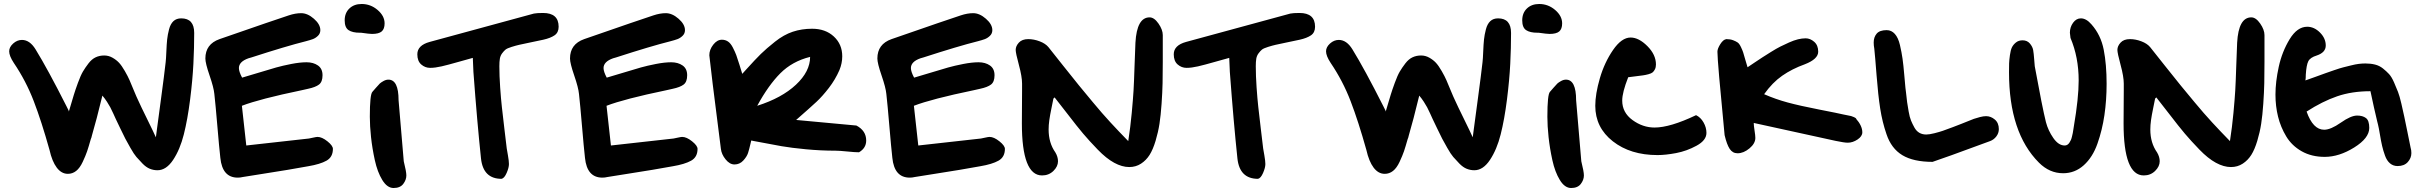

<svg xmlns="http://www.w3.org/2000/svg" viewBox="-20 -752 12133 962"><path d="M324 -198 325 -193 330 -210Q343 -254 350 -277Q357 -300 370.5 -337Q384 -374 395.5 -393.5Q407 -413 423.5 -434.5Q440 -456 459.5 -465Q479 -474 502 -474Q524 -474 543.5 -463Q563 -452 576.5 -437.5Q590 -423 605.5 -396Q621 -369 629 -350.5Q637 -332 651 -298Q665 -264 672 -250Q684 -223 717.5 -155Q751 -87 761 -64L766 -102Q772 -148 787.5 -262.5Q803 -377 810 -440Q812 -456 813.5 -493.5Q815 -531 817.5 -554.5Q820 -578 827 -605Q834 -632 849 -646Q864 -660 888 -660Q953 -660 953 -587Q953 -513 949 -432.5Q945 -352 932.5 -253Q920 -154 901 -78.5Q882 -3 847.5 49Q813 101 769 101Q749 101 730.5 93.5Q712 86 694 67.5Q676 49 663.5 34.5Q651 20 633.5 -11Q616 -42 608 -57Q600 -72 582.5 -109Q565 -146 560 -156Q557 -163 547.5 -183.5Q538 -204 532.5 -214.5Q527 -225 516 -242Q505 -259 493 -273Q463 -149 440 -71Q439 -64 435 -55Q424 -16 416.5 6Q409 28 394.5 59Q380 90 361.5 104.5Q343 119 320 119Q288 119 264.5 88Q241 57 228 -1Q188 -144 149 -245.5Q110 -347 49 -437Q26 -472 26 -495Q26 -516 46 -534Q66 -552 90 -552Q129 -552 158 -505Q219 -406 313 -220Z M1177 -411Q1177 -393 1193 -363Q1218 -370 1275 -387.5Q1332 -405 1364 -414Q1396 -423 1439.5 -431.5Q1483 -440 1516 -440Q1550 -440 1573 -424Q1596 -408 1596 -375Q1596 -342 1578.5 -328.5Q1561 -315 1523 -307L1492 -300Q1280 -256 1192 -222L1214 -23Q1441 -48 1528 -58Q1534 -59 1549.5 -62.5Q1565 -66 1571 -66Q1593 -66 1620.5 -44Q1648 -22 1648 -6Q1648 35 1616 53Q1584 71 1524 81Q1476 90 1421 99Q1366 108 1299.5 118.5Q1233 129 1196 135Q1184 138 1171 138Q1094 138 1084 39Q1078 -14 1069 -121Q1060 -228 1054 -281Q1051 -313 1030 -374Q1009 -435 1009 -459Q1009 -531 1080 -556Q1368 -656 1427 -675Q1460 -686 1489 -686Q1521 -686 1553 -658Q1585 -630 1585 -601Q1585 -584 1573 -572.5Q1561 -561 1547.5 -556Q1534 -551 1511 -545Q1415 -521 1239 -464L1225 -460Q1177 -443 1177 -411Z M1789 -588H1783Q1746 -588 1726.5 -601Q1707 -614 1707 -650Q1707 -687 1730.5 -709.5Q1754 -732 1792 -732Q1837 -732 1872 -702Q1907 -672 1907 -635Q1907 -607 1892.5 -594.5Q1878 -582 1844 -582Q1831 -582 1789 -588ZM1952 190Q1920 190 1895.5 150Q1871 110 1858 50.5Q1845 -9 1839 -65Q1833 -121 1833 -167Q1833 -279 1846 -292Q1849 -295 1863 -311.5Q1877 -328 1883 -333.5Q1889 -339 1901.5 -346Q1914 -353 1926 -353Q1977 -353 1977 -250Q1995 -46 2003 56Q2016 108 2016 127Q2016 149 2000.5 169.5Q1985 190 1952 190Z M2352 -392 2349 -462Q2326 -456 2275.5 -441.5Q2225 -427 2192.5 -419.5Q2160 -412 2135 -412Q2110 -412 2090.5 -429Q2071 -446 2071 -480Q2071 -525 2133 -542Q2219 -566 2394 -613Q2569 -660 2655 -684Q2670 -687 2701 -687Q2779 -687 2779 -618Q2779 -589 2758.5 -575Q2738 -561 2702 -553Q2674 -547 2635.5 -539Q2597 -531 2581.5 -527.5Q2566 -524 2543.5 -517Q2521 -510 2513 -503.5Q2505 -497 2496 -485Q2487 -473 2484.5 -458Q2482 -443 2482 -420Q2482 -372 2486 -314.5Q2490 -257 2494.5 -216.5Q2499 -176 2507 -108.5Q2515 -41 2519 -8Q2520 -2 2525 26.5Q2530 55 2530 70Q2530 88 2518.5 114.5Q2507 141 2493 144Q2401 144 2390 42Q2371 -137 2352 -392Z M3004 -411Q3004 -393 3020 -363Q3045 -370 3102 -387.5Q3159 -405 3191 -414Q3223 -423 3266.5 -431.5Q3310 -440 3343 -440Q3377 -440 3400 -424Q3423 -408 3423 -375Q3423 -342 3405.5 -328.5Q3388 -315 3350 -307L3319 -300Q3107 -256 3019 -222L3041 -23Q3268 -48 3355 -58Q3361 -59 3376.5 -62.5Q3392 -66 3398 -66Q3420 -66 3447.5 -44Q3475 -22 3475 -6Q3475 35 3443 53Q3411 71 3351 81Q3303 90 3248 99Q3193 108 3126.5 118.5Q3060 129 3023 135Q3011 138 2998 138Q2921 138 2911 39Q2905 -14 2896 -121Q2887 -228 2881 -281Q2878 -313 2857 -374Q2836 -435 2836 -459Q2836 -531 2907 -556Q3195 -656 3254 -675Q3287 -686 3316 -686Q3348 -686 3380 -658Q3412 -630 3412 -601Q3412 -584 3400 -572.5Q3388 -561 3374.5 -556Q3361 -551 3338 -545Q3242 -521 3066 -464L3052 -460Q3004 -443 3004 -411Z M3969 -151 4271 -123Q4320 -97 4320 -48Q4320 -10 4284 11Q4264 11 4225 7Q4186 3 4166 3Q4093 3 4019 -4Q3945 -11 3896 -19.5Q3847 -28 3759 -45L3744 -48L3741 -35Q3734 -4 3728 14.5Q3722 33 3704 52.5Q3686 72 3660 72Q3636 72 3615.5 46.5Q3595 21 3592 -6Q3539 -420 3534 -475Q3534 -503 3553.5 -528Q3573 -553 3597 -553Q3614 -553 3627.5 -544Q3641 -535 3652 -513.5Q3663 -492 3669 -476Q3675 -460 3685 -427.5Q3695 -395 3699 -382L3718 -403Q3765 -455 3792 -481.5Q3819 -508 3863 -543Q3907 -578 3952 -593Q3997 -608 4049 -608Q4116 -608 4158 -569Q4200 -530 4200 -470Q4200 -435 4186 -401Q4165 -353 4133 -311.5Q4101 -270 4071 -242Q4041 -214 3969 -151ZM4039 -467Q3950 -445 3890 -385Q3830 -325 3774 -222Q3897 -261 3968 -327.5Q4039 -394 4039 -467Z M4544 -411Q4544 -393 4560 -363Q4585 -370 4642 -387.5Q4699 -405 4731 -414Q4763 -423 4806.5 -431.5Q4850 -440 4883 -440Q4917 -440 4940 -424Q4963 -408 4963 -375Q4963 -342 4945.5 -328.5Q4928 -315 4890 -307L4859 -300Q4647 -256 4559 -222L4581 -23Q4808 -48 4895 -58Q4901 -59 4916.5 -62.5Q4932 -66 4938 -66Q4960 -66 4987.5 -44Q5015 -22 5015 -6Q5015 35 4983 53Q4951 71 4891 81Q4843 90 4788 99Q4733 108 4666.5 118.5Q4600 129 4563 135Q4551 138 4538 138Q4461 138 4451 39Q4445 -14 4436 -121Q4427 -228 4421 -281Q4418 -313 4397 -374Q4376 -435 4376 -459Q4376 -531 4447 -556Q4735 -656 4794 -675Q4827 -686 4856 -686Q4888 -686 4920 -658Q4952 -630 4952 -601Q4952 -584 4940 -572.5Q4928 -561 4914.5 -556Q4901 -551 4878 -545Q4782 -521 4606 -464L4592 -460Q4544 -443 4544 -411Z M5264 -264 5258 -258Q5255 -242 5248 -208.5Q5241 -175 5237.5 -150Q5234 -125 5234 -103Q5234 -36 5268 12Q5281 34 5281 56Q5281 82 5258 104.5Q5235 127 5201 127Q5100 127 5100 -134Q5100 -162 5100.5 -217.5Q5101 -273 5101 -300V-333Q5101 -368 5085 -427Q5069 -486 5069 -502Q5069 -521 5085 -538.5Q5101 -556 5132 -556Q5160 -556 5189 -545Q5218 -534 5233 -516Q5249 -496 5306 -424Q5363 -352 5386.5 -323.5Q5410 -295 5456 -239.5Q5502 -184 5544 -138.5Q5586 -93 5633 -45Q5644 -116 5650.5 -186Q5657 -256 5659.5 -298Q5662 -340 5664.5 -420Q5667 -500 5669 -538Q5676 -665 5740 -665Q5763 -665 5784.5 -634Q5806 -603 5806 -576V-442Q5806 -381 5805 -335.5Q5804 -290 5800 -232Q5796 -174 5789.5 -132Q5783 -90 5770 -46.5Q5757 -3 5740 24Q5723 51 5697 68Q5671 85 5638 85Q5602 85 5562.5 63.5Q5523 42 5480 -2.5Q5437 -47 5407 -82.5Q5377 -118 5329.5 -180Q5282 -242 5264 -264Z M6142 -392 6139 -462Q6116 -456 6065.5 -441.5Q6015 -427 5982.5 -419.5Q5950 -412 5925 -412Q5900 -412 5880.5 -429Q5861 -446 5861 -480Q5861 -525 5923 -542Q6009 -566 6184 -613Q6359 -660 6445 -684Q6460 -687 6491 -687Q6569 -687 6569 -618Q6569 -589 6548.5 -575Q6528 -561 6492 -553Q6464 -547 6425.5 -539Q6387 -531 6371.5 -527.5Q6356 -524 6333.5 -517Q6311 -510 6303 -503.5Q6295 -497 6286 -485Q6277 -473 6274.5 -458Q6272 -443 6272 -420Q6272 -372 6276 -314.5Q6280 -257 6284.5 -216.5Q6289 -176 6297 -108.5Q6305 -41 6309 -8Q6310 -2 6315 26.5Q6320 55 6320 70Q6320 88 6308.5 114.5Q6297 141 6283 144Q6191 144 6180 42Q6161 -137 6142 -392Z M6922 -198 6923 -193 6928 -210Q6941 -254 6948 -277Q6955 -300 6968.5 -337Q6982 -374 6993.5 -393.5Q7005 -413 7021.5 -434.5Q7038 -456 7057.5 -465Q7077 -474 7100 -474Q7122 -474 7141.5 -463Q7161 -452 7174.5 -437.5Q7188 -423 7203.5 -396Q7219 -369 7227 -350.5Q7235 -332 7249 -298Q7263 -264 7270 -250Q7282 -223 7315.5 -155Q7349 -87 7359 -64L7364 -102Q7370 -148 7385.5 -262.5Q7401 -377 7408 -440Q7410 -456 7411.5 -493.5Q7413 -531 7415.5 -554.5Q7418 -578 7425 -605Q7432 -632 7447 -646Q7462 -660 7486 -660Q7551 -660 7551 -587Q7551 -513 7547 -432.5Q7543 -352 7530.5 -253Q7518 -154 7499 -78.5Q7480 -3 7445.5 49Q7411 101 7367 101Q7347 101 7328.5 93.5Q7310 86 7292 67.5Q7274 49 7261.5 34.5Q7249 20 7231.5 -11Q7214 -42 7206 -57Q7198 -72 7180.5 -109Q7163 -146 7158 -156Q7155 -163 7145.5 -183.5Q7136 -204 7130.5 -214.5Q7125 -225 7114 -242Q7103 -259 7091 -273Q7061 -149 7038 -71Q7037 -64 7033 -55Q7022 -16 7014.5 6Q7007 28 6992.5 59Q6978 90 6959.5 104.5Q6941 119 6918 119Q6886 119 6862.5 88Q6839 57 6826 -1Q6786 -144 6747 -245.5Q6708 -347 6647 -437Q6624 -472 6624 -495Q6624 -516 6644 -534Q6664 -552 6688 -552Q6727 -552 6756 -505Q6817 -406 6911 -220Z M7689 -588H7683Q7646 -588 7626.5 -601Q7607 -614 7607 -650Q7607 -687 7630.5 -709.5Q7654 -732 7692 -732Q7737 -732 7772 -702Q7807 -672 7807 -635Q7807 -607 7792.5 -594.5Q7778 -582 7744 -582Q7731 -582 7689 -588ZM7852 190Q7820 190 7795.5 150Q7771 110 7758 50.5Q7745 -9 7739 -65Q7733 -121 7733 -167Q7733 -279 7746 -292Q7749 -295 7763 -311.5Q7777 -328 7783 -333.5Q7789 -339 7801.5 -346Q7814 -353 7826 -353Q7877 -353 7877 -250Q7895 -46 7903 56Q7916 108 7916 127Q7916 149 7900.5 169.5Q7885 190 7852 190Z M8270 -113Q8348 -113 8478 -175Q8501 -164 8515.5 -138.5Q8530 -113 8530 -86Q8530 -49 8480.5 -22Q8431 5 8378 15Q8325 25 8285 25Q8149 25 8061 -44Q7973 -113 7973 -222Q7973 -281 7996 -360Q8019 -439 8062 -501.5Q8105 -564 8150 -564Q8191 -564 8234 -521Q8277 -478 8277 -429Q8277 -415 8272 -405Q8267 -395 8260.5 -389.5Q8254 -384 8239 -380Q8224 -376 8212.5 -374.5Q8201 -373 8177.5 -370Q8154 -367 8138 -365Q8108 -289 8108 -248Q8108 -188 8159.5 -150.5Q8211 -113 8270 -113Z M9283 -156 9278 -159Q9311 -122 9311 -89Q9311 -69 9287 -53Q9263 -37 9238 -37Q9221 -37 9178 -46L8767 -136Q8767 -123 8771 -98Q8775 -73 8775 -61Q8775 -33 8745.5 -8.5Q8716 16 8686 16Q8661 16 8646.5 -6Q8632 -28 8621 -75Q8585 -444 8585 -493Q8585 -508 8599.5 -531Q8614 -554 8630 -556Q8649 -556 8663.5 -550.5Q8678 -545 8686.5 -539Q8695 -533 8703 -516Q8711 -499 8714 -489.5Q8717 -480 8724.5 -453.5Q8732 -427 8736 -415Q8742 -419 8769.5 -437.5Q8797 -456 8811 -465Q8825 -474 8853 -491.5Q8881 -509 8900 -518.5Q8919 -528 8943.5 -539Q8968 -550 8988.5 -555Q9009 -560 9027 -560Q9050 -560 9070 -542.5Q9090 -525 9090 -493Q9090 -456 9023 -430Q8959 -407 8909.5 -372.5Q8860 -338 8819 -280Q8876 -255 8937 -238.5Q8998 -222 9095.5 -203Q9193 -184 9218 -178Q9222 -177 9235.5 -174.5Q9249 -172 9255 -170.5Q9261 -169 9269.5 -165Q9278 -161 9283 -156Z M9951 -45Q9710 44 9663 59Q9567 59 9511.5 25.5Q9456 -8 9432 -80Q9411 -141 9400.5 -208.5Q9390 -276 9382.5 -373.5Q9375 -471 9371 -508Q9368 -524 9368 -539Q9368 -566 9383 -583.5Q9398 -601 9433 -601Q9457 -601 9474 -582Q9491 -563 9499.5 -526.5Q9508 -490 9512.5 -458Q9517 -426 9521 -378.5Q9525 -331 9527 -312L9530 -288Q9533 -257 9535.5 -240Q9538 -223 9543 -194Q9548 -165 9555 -148Q9562 -131 9572 -113Q9582 -95 9597 -86.5Q9612 -78 9631 -78Q9647 -78 9672.5 -84.5Q9698 -91 9714 -96.5Q9730 -102 9764.5 -115Q9799 -128 9806 -131Q9815 -134 9836 -143Q9857 -152 9870 -156.5Q9883 -161 9900.5 -165.5Q9918 -170 9931 -170Q9955 -170 9975 -153Q9995 -136 9995 -105Q9995 -85 9982.5 -68.5Q9970 -52 9951 -45Z M10231 -140Q10242 -98 10268 -60.5Q10294 -23 10325 -23Q10332 -23 10338 -26.5Q10344 -30 10348.5 -37Q10353 -44 10356 -50.5Q10359 -57 10361.5 -68Q10364 -79 10365.5 -85.5Q10367 -92 10368.5 -104Q10370 -116 10371 -120Q10395 -260 10395 -349Q10395 -465 10354 -562Q10351 -586 10351 -588Q10351 -616 10367 -638Q10383 -660 10406 -660Q10433 -660 10459 -630Q10506 -577 10520.5 -503Q10535 -429 10535 -332Q10535 -250 10524 -175Q10513 -100 10489 -32Q10465 36 10420.5 76Q10376 116 10317 116Q10249 116 10196 63Q10046 -87 10046 -390Q10046 -418 10046.5 -434Q10047 -450 10050.5 -475.5Q10054 -501 10060.5 -514.5Q10067 -528 10080.5 -539Q10094 -550 10114 -550Q10137 -550 10150.5 -534Q10164 -518 10167 -501Q10170 -484 10172 -456Q10174 -428 10175 -420Q10213 -212 10231 -140Z M10784 -264 10778 -258Q10775 -242 10768 -208.5Q10761 -175 10757.5 -150Q10754 -125 10754 -103Q10754 -36 10788 12Q10801 34 10801 56Q10801 82 10778 104.5Q10755 127 10721 127Q10620 127 10620 -134Q10620 -162 10620.5 -217.5Q10621 -273 10621 -300V-333Q10621 -368 10605 -427Q10589 -486 10589 -502Q10589 -521 10605 -538.5Q10621 -556 10652 -556Q10680 -556 10709 -545Q10738 -534 10753 -516Q10769 -496 10826 -424Q10883 -352 10906.5 -323.5Q10930 -295 10976 -239.5Q11022 -184 11064 -138.5Q11106 -93 11153 -45Q11164 -116 11170.5 -186Q11177 -256 11179.5 -298Q11182 -340 11184.5 -420Q11187 -500 11189 -538Q11196 -665 11260 -665Q11283 -665 11304.5 -634Q11326 -603 11326 -576V-442Q11326 -381 11325 -335.5Q11324 -290 11320 -232Q11316 -174 11309.5 -132Q11303 -90 11290 -46.5Q11277 -3 11260 24Q11243 51 11217 68Q11191 85 11158 85Q11122 85 11082.5 63.5Q11043 42 11000 -2.5Q10957 -47 10927 -82.5Q10897 -118 10849.5 -180Q10802 -242 10784 -264Z M11533 -378Q11533 -358 11531 -349Q11540 -352 11580 -366.5Q11620 -381 11631 -385Q11642 -389 11674 -400Q11706 -411 11720.5 -414.5Q11735 -418 11758.5 -424Q11782 -430 11799 -432Q11816 -434 11832 -434Q11858 -434 11880 -428.5Q11902 -423 11919.5 -409Q11937 -395 11950 -381Q11963 -367 11975 -339.5Q11987 -312 11995 -291.5Q12003 -271 12012 -232Q12021 -193 12026.5 -167Q12032 -141 12042 -92Q12052 -43 12058 -13Q12062 0 12062 15Q12062 40 12044 60Q12026 80 11993 80Q11971 80 11955 66.5Q11939 53 11930 28Q11921 3 11915.5 -20.5Q11910 -44 11904.5 -77.5Q11899 -111 11895 -127L11891 -143Q11875 -209 11857 -295Q11764 -295 11690 -269.5Q11616 -244 11537 -193Q11569 -102 11625 -102Q11658 -102 11708.5 -137.5Q11759 -173 11790 -173Q11818 -173 11834.5 -160.5Q11851 -148 11851 -111Q11851 -60 11775.5 -13Q11700 34 11628 34Q11562 34 11512.5 6Q11463 -22 11435 -68.5Q11407 -115 11394 -167.5Q11381 -220 11381 -278Q11381 -342 11397.5 -417.5Q11414 -493 11452 -555.5Q11490 -618 11540 -618Q11575 -618 11604 -589Q11633 -560 11633 -524Q11633 -489 11588 -474Q11555 -464 11545.5 -445Q11536 -426 11533 -378Z"/></svg>

Font: Because We Learn
Style: Regular
Weight: 400
Designer: Liz Wetzel, Aaron Williamson, Russ McMullin
Foundry: Red Hat
Version: Version 1.000